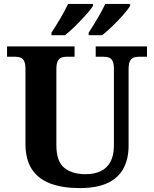

<svg xmlns="http://www.w3.org/2000/svg" viewBox="-20 -951 787 981"><path d="M387.1 10Q300.2 10 238.1 -13Q176 -36 143 -86Q110 -136 110 -218V-600Q110 -626.9 102.8 -639.9Q95.7 -652.9 84.2 -657Q72.7 -661 59 -661H16V-714H361V-661H319Q305.3 -661 293.5 -656.5Q281.7 -652 274.8 -638.4Q268 -624.9 268 -596V-210Q268 -126 308.5 -93.5Q349 -61 417 -61Q462 -61 494.5 -76.5Q527 -92 544.5 -124.5Q562 -157 562 -208V-600Q562 -626.9 554.8 -639.9Q547.7 -652.9 536.2 -657Q524.7 -661 511 -661H469V-714H731V-661H688Q674.3 -661 662.5 -656.5Q650.7 -652 643.8 -638.4Q637 -624.9 637 -596V-206Q637 -139.2 611 -90.6Q585 -42 530 -16Q475 10 387.1 10ZM433 -784Q454 -816 478 -856.5Q502 -897 518 -931H645V-921Q635 -904 609.5 -875Q584 -846 554.5 -817.5Q525 -789 502 -771H433ZM243 -784Q264 -816 288 -856.5Q312 -897 328 -931H455V-921Q445 -904 419 -875Q393 -846 364 -817.5Q335 -789 312 -771H243Z"/></svg>

Font: Noto Serif Armenian
Style: Regular
Weight: 400
Designer: Monotype Design Team
Foundry: Monotype Imaging Inc.
Version: Version 2.007